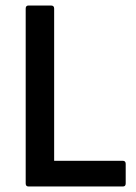

<svg xmlns="http://www.w3.org/2000/svg" viewBox="-20 -675 493 695"><path d="M83 0Q73 0 73 -11V-644Q73 -655 83 -655H165Q176 -655 176 -644V-93H424Q435 -93 435 -82V-11Q435 0 425 0Z"/></svg>

Font: Sofia Sans Extra Cond
Style: Bold
Weight: 700
Width: 1
Designer: Botio Nikoltchev, Ani Petrova
Foundry: lettersoup
Version: Version 4.100; ttfautohint (v1.8.3)